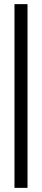

<svg xmlns="http://www.w3.org/2000/svg" viewBox="-20 -774 203 928"><path d="M50 134V-754H113V134Z"/></svg>

Font: Stick No Bills ExtraLight
Style: Regular
Weight: 400
Version: Version 2.000